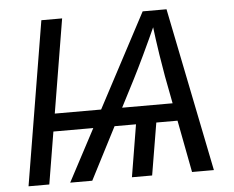

<svg xmlns="http://www.w3.org/2000/svg" viewBox="-52 -789 1037 850"><g transform="rotate(-5 467.0 -364.0)"><path d="M253.9 -727.5 133.3 0H41L161.6 -727.5ZM635.7 -271.5 590.3 0H500.5L545.4 -271.5ZM226.1 0 611.8 -727.5H717.8L864.7 0H767.6L685.1 -432.6Q678.7 -468.3 668.9 -530Q659.2 -591.8 647.9 -684.1H666Q626 -595.7 596.7 -534.2Q567.4 -472.7 546.9 -432.6L324.2 0ZM128.4 -231.9 141.1 -310.5H782.7L769.5 -231.9Z"/></g></svg>

Font: Inter 16pt
Style: Italic
Weight: 400
Italic angle: -9.3988°
Version: Version 4.001;git-66647c0bb